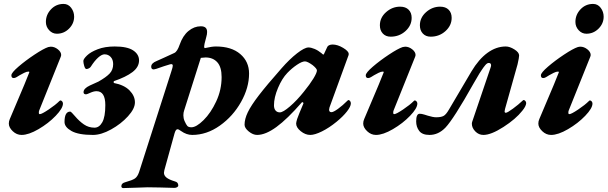

<svg xmlns="http://www.w3.org/2000/svg" viewBox="-20 -674 3098 979"><path d="M25 -44Q25 -56 30 -67L104 -242L129 -304Q131 -309 125 -309Q116 -309 103 -302.5Q90 -296 80.5 -290.5Q71 -285 65 -281Q57 -276 50 -276Q38 -276 38 -290Q38 -303 74 -334Q110 -365 156 -395.5Q202 -426 226 -434Q234 -436 239 -436Q258 -436 275 -422.5Q292 -409 292 -393L290 -385L180 -111Q178 -107 178 -99Q178 -92 183 -92Q193 -92 228 -115.5Q263 -139 283 -159Q286 -162 287 -162Q293 -162 297 -157Q301 -152 301 -146Q301 -122 264 -83.5Q227 -45 176.5 -15.5Q126 14 90 14Q65 14 45 -5Q25 -24 25 -44ZM214 -562Q214 -599 240 -626.5Q266 -654 304 -654Q328 -654 343 -634Q358 -614 358 -589Q358 -554 332 -528Q306 -502 270 -502Q247 -502 230.5 -520Q214 -538 214 -562Z M309 -52Q309 -105 338 -105Q341 -105 347.5 -98Q354 -91 362 -82Q384 -56 408 -39.5Q432 -23 462 -23Q486 -23 501.5 -50.5Q517 -78 517 -138Q517 -209 472 -209Q458 -209 440.5 -201Q423 -193 419 -193Q406 -193 406 -204Q406 -223 438 -238L482 -258Q521 -280 539 -299Q557 -318 557 -347Q557 -370 544.5 -383.5Q532 -397 513 -397Q499 -397 480.5 -380.5Q462 -364 443 -334Q440 -329 433 -325.5Q426 -322 421 -322Q414 -322 409.5 -337.5Q405 -353 405 -363Q405 -373 423.5 -391Q442 -409 478.5 -423Q515 -437 565 -437Q629 -437 659 -417Q689 -397 689 -366Q689 -332 655.5 -306.5Q622 -281 560 -260V-251Q613 -241 640.5 -213Q668 -185 668 -152Q668 -120 632.5 -81Q597 -42 546.5 -14Q496 14 454 14Q380 14 344.5 -6Q309 -26 309 -52Z M599 273Q600 260 619 255Q655 245 668 236Q681 227 689 204L854 -311Q861 -332 861 -339Q861 -350 847 -346Q822 -339 777 -323Q775 -323 771 -321.5Q767 -320 764 -320Q751 -320 751 -334Q751 -352 779 -363Q785 -365 819 -381L869 -404Q884 -411 896 -446Q912 -492 941 -516Q970 -540 1004 -540Q1020 -540 1028 -533Q1036 -526 1036 -511Q1036 -499 1032 -486L1023 -451Q1021 -441 1021 -438Q1021 -427 1026 -429Q1060 -437 1081 -437Q1160 -437 1205 -398.5Q1250 -360 1250 -299Q1250 -227 1209 -154Q1168 -81 1101 -33.5Q1034 14 960 14Q931 14 903 -6Q891 -15 885 -15Q876 -15 870 6L818 194Q816 204 816 207Q816 221 829 231.5Q842 242 872 251Q889 255 889 272Q889 277 883 280.5Q877 284 869 284L797 282L733 281Q718 281 674 283Q628 285 608 285Q603 285 600.5 281.5Q598 278 599 273ZM1110 -281Q1110 -332 1088 -356.5Q1066 -381 1028 -381Q1020 -381 1004 -379L919 -111Q915 -100 915 -86Q915 -71 921 -57Q929 -39 935 -32Q941 -25 956 -25Q981 -25 1018 -61.5Q1055 -98 1082.5 -157Q1110 -216 1110 -281Z M1227 -38Q1227 -67 1243.5 -101.5Q1260 -136 1300 -188Q1340 -240 1415 -325Q1456 -372 1494.5 -402Q1533 -432 1553 -432Q1566 -432 1584 -424.5Q1602 -417 1619 -403Q1626 -396 1628 -396H1629Q1631 -396 1632 -398.5Q1633 -401 1634 -403Q1645 -425 1649 -435Q1651 -440 1658.5 -443.5Q1666 -447 1676 -447Q1701 -447 1729.5 -430Q1758 -413 1758 -399Q1758 -393 1757 -392L1660 -126Q1658 -118 1658 -115Q1658 -102 1670 -102Q1680 -102 1703.5 -119Q1727 -136 1752 -161Q1755 -164 1756 -164Q1761 -164 1765 -159Q1769 -154 1769 -147Q1769 -131 1749 -105.5Q1729 -80 1696 -53Q1658 -22 1621.5 -4Q1585 14 1562 14Q1537 14 1513.5 -5Q1490 -24 1490 -44Q1490 -50 1495 -67Q1503 -90 1527 -146V-148Q1527 -151 1524 -152.5Q1521 -154 1519 -152Q1445 -67 1389.5 -26.5Q1334 14 1291 14Q1270 14 1248.5 -3.5Q1227 -21 1227 -38ZM1529 -206Q1560 -244 1578 -273.5Q1596 -303 1596 -315Q1596 -324 1574 -342Q1563 -350 1552.5 -355.5Q1542 -361 1535 -361Q1520 -361 1494 -343.5Q1468 -326 1445 -302Q1418 -274 1397.5 -225.5Q1377 -177 1377 -137Q1377 -120 1385 -110.5Q1393 -101 1407 -101Q1423 -101 1458.5 -131.5Q1494 -162 1529 -206Z M1832 -44Q1832 -56 1837 -67L1911 -242L1936 -304Q1938 -309 1932 -309Q1923 -309 1910 -302.5Q1897 -296 1887.5 -290.5Q1878 -285 1872 -281Q1864 -276 1857 -276Q1845 -276 1845 -290Q1845 -303 1881 -334Q1917 -365 1963 -395.5Q2009 -426 2033 -434Q2041 -436 2046 -436Q2065 -436 2082 -422.5Q2099 -409 2099 -393L2097 -385L1987 -111Q1985 -107 1985 -99Q1985 -92 1990 -92Q2000 -92 2035 -115.5Q2070 -139 2090 -159Q2093 -162 2094 -162Q2100 -162 2104 -157Q2108 -152 2108 -146Q2108 -122 2071 -83.5Q2034 -45 1983.5 -15.5Q1933 14 1897 14Q1872 14 1852 -5Q1832 -24 1832 -44ZM1917 -545Q1917 -584 1948.5 -612Q1980 -640 2020 -640Q2048 -640 2063.5 -624.5Q2079 -609 2079 -583Q2079 -544 2047.5 -515.5Q2016 -487 1972 -487Q1947 -487 1932 -503Q1917 -519 1917 -545ZM2121 -545Q2121 -584 2152.5 -612Q2184 -640 2224 -640Q2252 -640 2267.5 -624.5Q2283 -609 2283 -583Q2283 -544 2251.5 -515.5Q2220 -487 2176 -487Q2151 -487 2136 -503Q2121 -519 2121 -545Z M2102 -55Q2102 -94 2120 -94Q2130 -94 2144.5 -89.5Q2159 -85 2162 -84Q2188 -76 2204 -76Q2228 -76 2241 -82.5Q2254 -89 2269 -115L2384 -310Q2421 -372 2465.5 -404.5Q2510 -437 2559 -437Q2579 -437 2603 -422Q2627 -407 2627 -391Q2627 -381 2619 -346L2555 -118L2553 -106Q2553 -99 2559 -99Q2567 -99 2595.5 -120Q2624 -141 2645 -161Q2648 -164 2650 -164Q2655 -164 2659 -159Q2663 -154 2663 -148Q2662 -132 2643 -109Q2610 -67 2547 -26.5Q2484 14 2445 14Q2421 14 2403.5 -4Q2386 -22 2386 -43Q2386 -48 2388 -54L2481 -328Q2484 -336 2484 -341Q2484 -353 2472 -353Q2464 -353 2455 -342.5Q2446 -332 2437.5 -319Q2429 -306 2425 -300L2394 -247Q2293 -67 2251 -23Q2215 14 2170 14Q2133 14 2117.5 -6.5Q2102 -27 2102 -55Z M2725 -44Q2725 -56 2730 -67L2804 -242L2829 -304Q2831 -309 2825 -309Q2816 -309 2803 -302.5Q2790 -296 2780.5 -290.5Q2771 -285 2765 -281Q2757 -276 2750 -276Q2738 -276 2738 -290Q2738 -303 2774 -334Q2810 -365 2856 -395.5Q2902 -426 2926 -434Q2934 -436 2939 -436Q2958 -436 2975 -422.5Q2992 -409 2992 -393L2990 -385L2880 -111Q2878 -107 2878 -99Q2878 -92 2883 -92Q2893 -92 2928 -115.5Q2963 -139 2983 -159Q2986 -162 2987 -162Q2993 -162 2997 -157Q3001 -152 3001 -146Q3001 -122 2964 -83.5Q2927 -45 2876.5 -15.5Q2826 14 2790 14Q2765 14 2745 -5Q2725 -24 2725 -44ZM2914 -562Q2914 -599 2940 -626.5Q2966 -654 3004 -654Q3028 -654 3043 -634Q3058 -614 3058 -589Q3058 -554 3032 -528Q3006 -502 2970 -502Q2947 -502 2930.5 -520Q2914 -538 2914 -562Z"/></svg>

Font: EB Garamond ExtraBold
Style: Italic
Weight: 800
Italic angle: -17.2°
Designer: Georg Duffner and Octavio Pardo
Foundry: Georg Duffner
Version: Version 1.000